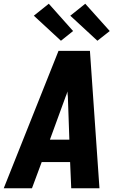

<svg xmlns="http://www.w3.org/2000/svg" viewBox="-32 -1007 652 1027"><path d="M-12 0 281 -735H449L500 0H349L343 -140H191L139 0ZM235 -260H339L331 -490Q330 -497 329.5 -504Q329 -511 329 -518Q327 -511 324.5 -504Q322 -497 319 -490ZM489 -789 344 -923 424 -987 555 -841ZM294 -789 149 -923 229 -987 359 -841Z"/></svg>

Font: Iosevka Aile Heavy
Style: Italic
Weight: 900
Italic angle: -9°
Designer: Belleve Invis
Foundry: Belleve Invis
Version: Version 31.1.0; ttfautohint (v1.8.4)